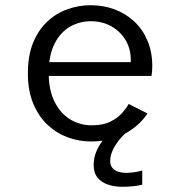

<svg xmlns="http://www.w3.org/2000/svg" viewBox="-20 -532 690 737"><path d="M328 11Q283.5 11 240.8 -4.5Q198 -20 163.2 -52.2Q128.5 -84.5 107.8 -134Q87 -183.5 87 -251Q87 -319 107.2 -368.2Q127.5 -417.5 161.5 -449.2Q195.5 -481 238.8 -496.5Q282 -512 327.5 -512Q377.5 -512 420.5 -495.8Q463.5 -479.5 495.8 -449.2Q528 -419 546.2 -375.8Q564.5 -332.5 564.5 -278.5Q564.5 -270 563.8 -259Q563 -248 561.5 -240.5H144V-293.5H482Q482 -297 482 -298.2Q482 -299.5 482 -303Q482 -344 462.5 -377.2Q443 -410.5 408.2 -430.5Q373.5 -450.5 328 -450.5Q286 -450.5 249.2 -429.8Q212.5 -409 189.8 -365Q167 -321 167 -251.5Q167 -186.5 189.2 -141.8Q211.5 -97 249 -74Q286.5 -51 331.5 -51Q375.5 -51 404 -65.2Q432.5 -79.5 449.2 -98.8Q466 -118 474 -133L546 -96.5Q535.5 -79.5 517 -61Q498.5 -42.5 472 -26Q445.5 -9.5 409.8 0.8Q374 11 328 11ZM526 122.5V177Q512 180.5 491.8 182.8Q471.5 185 449 185Q420.5 185 395.2 176.8Q370 168.5 354.8 150.2Q339.5 132 339.5 101Q339.5 74 349.8 49.5Q360 25 376.2 5.2Q392.5 -14.5 409 -25.5H468Q442.5 -5.5 422.8 25.8Q403 57 403 86Q403 103 411.8 113Q420.5 123 434.2 127.2Q448 131.5 462 131.5Q474 131.5 486.2 130.2Q498.5 129 508.8 126.8Q519 124.5 526 122.5Z"/></svg>

Font: Trispace Thin Light
Style: Regular
Weight: 300
Version: Version 1.210